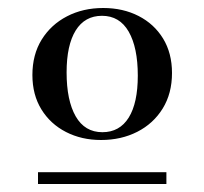

<svg xmlns="http://www.w3.org/2000/svg" viewBox="-20 -745 511 480"><path d="M232.5 -395Q184 -395 145 -415Q106 -435 83.5 -471.5Q61 -508 61 -557.5Q61 -608.5 84.2 -646Q107.5 -683.5 147.5 -704.2Q187.5 -725 238 -725Q287.5 -725 326.5 -705Q365.5 -685 387.8 -648.5Q410 -612 410 -562.5Q410 -511.5 386.8 -473.8Q363.5 -436 323.2 -415.5Q283 -395 232.5 -395ZM236 -414.5Q279 -414.5 301.8 -451Q324.5 -487.5 324.5 -556Q324.5 -626 301.8 -665.8Q279 -705.5 235 -705.5Q192 -705.5 169.2 -668.8Q146.5 -632 146.5 -564Q146.5 -494 169.2 -454.2Q192 -414.5 236 -414.5ZM75 -285V-314.5H396V-285Z"/></svg>

Font: Newsreader 72pt
Style: Regular
Weight: 400
Designer: Hugues Gentile
Foundry: Production Type
Version: Version 1.003; ttfautohint (v1.8.3)